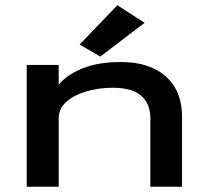

<svg xmlns="http://www.w3.org/2000/svg" viewBox="-20 -713 790 733"><path d="M82 0V-465H204V-389Q235 -428 296.5 -452.5Q358 -477 445 -476Q512 -476 563.5 -453Q615 -430 645 -383.5Q675 -337 675 -265V0H554V-262Q554 -318 518.5 -348Q483 -378 410 -378Q359 -378 311.5 -364.5Q264 -351 234 -325Q204 -299 204 -260V0ZM363 -497 284 -543 428 -693 532 -626Z"/></svg>

Font: Inconsolata ExtraExpanded
Style: Bold
Weight: 700
Width: 8
Monospace: yes
Designer: Raph Levien, Cyreal, Brenton Simpson
Foundry: Raph Levien, Cyreal, Google
Version: Version 3.100; ttfautohint (v1.8.4.7-5d5b)